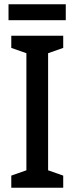

<svg xmlns="http://www.w3.org/2000/svg" viewBox="-20 -882 351 902"><path d="M289 -862H20V-787H289ZM277 0V-57L206 -82V-632L277 -657V-714H33V-657L104 -632V-82L33 -57V0Z"/></svg>

Font: Noto Sans Kannada Condensed Medium
Style: Regular
Weight: 500
Width: 3
Designer: Jelle Bosma - Monotype Design Team
Foundry: Monotype Imaging Inc.
Version: Version 2.005